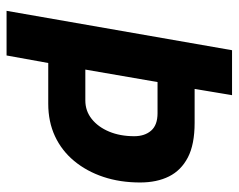

<svg xmlns="http://www.w3.org/2000/svg" viewBox="-91 -636 727 585"><g transform="rotate(90 272.5 -343.5)"><path d="M13 0 133 -687H270L251 -573H354Q420 -573 459.5 -552.5Q499 -532 517.5 -495Q536 -458 536 -407Q536 -346 519 -295Q502 -244 470.5 -206Q439 -168 395 -147.5Q351 -127 296 -127H172L149 0ZM192 -240H286Q318 -240 342.5 -259.5Q367 -279 381 -312.5Q395 -346 395 -389Q395 -421 378 -440.5Q361 -460 325 -460H230Z"/></g></svg>

Font: Archivo Condensed
Style: Bold Italic
Weight: 700
Width: 3
Italic angle: -10°
Designer: Hector Gatti
Foundry: Omnibus-Type
Version: Version 2.001